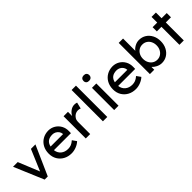

<svg xmlns="http://www.w3.org/2000/svg" viewBox="234 -1985 3208 3208"><g transform="rotate(-45 1838.0 -380.5)"><path d="M244 0 22 -525H133L286 -150L445 -525H551L318 0Z M875 10Q794 10 731.5 -24.5Q669 -59 633.5 -119Q598 -179 598 -257Q598 -340 632.5 -402.5Q667 -465 727.5 -500.5Q788 -536 866 -537Q934 -536 988.5 -503Q1043 -470 1074.5 -413Q1106 -356 1104 -282L1103 -238H701Q710 -167 759.5 -125.5Q809 -84 885 -84Q924 -84 957.5 -97Q991 -110 1030 -144L1082 -71Q1045 -35 988 -12.5Q931 10 875 10ZM866 -442Q731 -442 705 -320H999V-327Q996 -360 977 -386Q958 -412 929 -427Q900 -442 866 -442Z M1216 0V-525H1320V-426Q1343 -473 1387 -504.5Q1431 -536 1480 -536Q1497 -536 1512.5 -533Q1528 -530 1537 -526L1510 -414Q1498 -419 1483.5 -422.5Q1469 -426 1455 -426Q1419 -426 1388.5 -408Q1358 -390 1339 -359Q1320 -328 1320 -290V0Z M1621 0V-740H1724V0Z M1937 -641Q1904 -641 1886 -658Q1868 -675 1868 -706Q1868 -735 1886.5 -753Q1905 -771 1937 -771Q1970 -771 1988 -754Q2006 -737 2006 -706Q2006 -677 1987.5 -659Q1969 -641 1937 -641ZM1887 0V-525H1990V0Z M2393 10Q2312 10 2249.5 -24.5Q2187 -59 2151.5 -119Q2116 -179 2116 -257Q2116 -340 2150.5 -402.5Q2185 -465 2245.5 -500.5Q2306 -536 2384 -537Q2452 -536 2506.5 -503Q2561 -470 2592.5 -413Q2624 -356 2622 -282L2621 -238H2219Q2228 -167 2277.5 -125.5Q2327 -84 2403 -84Q2442 -84 2475.5 -97Q2509 -110 2548 -144L2600 -71Q2563 -35 2506 -12.5Q2449 10 2393 10ZM2384 -442Q2249 -442 2223 -320H2517V-327Q2514 -360 2495 -386Q2476 -412 2447 -427Q2418 -442 2384 -442Z M3010 10Q2959 10 2912 -13.5Q2865 -37 2837 -69V-3H2734V-740H2837V-450Q2861 -485 2908.5 -510.5Q2956 -536 3007 -536Q3078 -536 3133 -501Q3188 -466 3220 -404.5Q3252 -343 3252 -264Q3252 -185 3220.5 -123Q3189 -61 3134 -25.5Q3079 10 3010 10ZM2993 -84Q3039 -84 3075 -107.5Q3111 -131 3132 -171.5Q3153 -212 3153 -264Q3153 -315 3132.5 -355.5Q3112 -396 3076 -419Q3040 -442 2993 -442Q2946 -442 2910 -419Q2874 -396 2853 -355.5Q2832 -315 2832 -264Q2832 -212 2853 -171.5Q2874 -131 2910 -107.5Q2946 -84 2993 -84Z M3429 0V-425H3320V-525H3429V-659H3532V-525H3654V-425H3532V0Z"/></g></svg>

Font: Readex Pro
Style: Regular
Weight: 400
Designer: Bonnie Shaver-Troup, Thomas Jockin
Foundry: Lexend
Version: Version 1.204; ttfautohint (v1.8.4.7-5d5b)